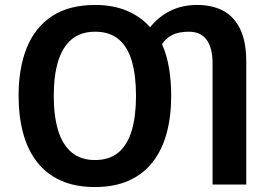

<svg xmlns="http://www.w3.org/2000/svg" viewBox="-20 -745 1094 775"><path d="M671 -358Q671 -274 652.5 -206.5Q634 -139 596 -90.5Q558 -42 500 -16Q442 10 363 10Q284 10 226 -16Q168 -42 130 -90.5Q92 -139 73.5 -207Q55 -275 55 -359Q55 -470 88 -552Q121 -634 189.5 -679.5Q258 -725 364 -725Q437 -725 492.5 -701.5Q548 -678 586 -635Q619 -677 667 -701Q715 -725 776 -725Q837 -725 881 -701.5Q925 -678 949.5 -627.5Q974 -577 974 -496V0H838V-489Q838 -552 814 -584.5Q790 -617 742 -617Q700 -617 674.5 -603.5Q649 -590 634 -567Q653 -524 662 -471.5Q671 -419 671 -358ZM197 -358Q197 -277 214.5 -219Q232 -161 269 -130Q306 -99 363 -99Q422 -99 458.5 -130Q495 -161 512 -219Q529 -277 529 -358Q529 -439 512.5 -497Q496 -555 459.5 -586Q423 -617 364 -617Q306 -617 269 -586Q232 -555 214.5 -497Q197 -439 197 -358Z"/></svg>

Font: Noto Sans Display SemiBold
Style: Regular
Weight: 600
Designer: Monotype Design Team
Foundry: Monotype Imaging Inc.
Version: Version 2.003